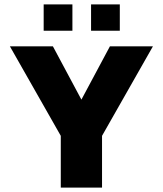

<svg xmlns="http://www.w3.org/2000/svg" viewBox="-20 -855 742 875"><path d="M179 -835H310V-715H179ZM395 -835H526V-715H395ZM257 -236 25 -644H221L351 -401L481 -644H677L445 -236V0H257Z"/></svg>

Font: Kanit Bold
Style: Regular
Weight: 700
Designer: Katatrad Team
Foundry: CadsonDemak
Version: Version 1.000